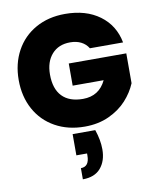

<svg xmlns="http://www.w3.org/2000/svg" viewBox="-108 -793 975 1203"><g transform="rotate(-10 380.0 -192.0)"><path d="M506 -473Q489 -501 459.5 -516Q430 -531 390 -531Q316 -531 273.5 -483Q231 -435 231 -354Q231 -263 276.5 -215.5Q322 -168 409 -168Q512 -168 556 -261H359V-402H725V-212Q702 -156 657.5 -107Q613 -58 545 -26.5Q477 5 390 5Q284 5 202.5 -40.5Q121 -86 76.5 -167.5Q32 -249 32 -354Q32 -458 76.5 -539.5Q121 -621 202 -666.5Q283 -712 389 -712Q522 -712 609 -648Q696 -584 717 -473ZM450 38Q473 105 473 164Q473 237 434.5 282.5Q396 328 320 328V257Q374 257 374 186V173H306V38Z"/></g></svg>

Font: DVN-Poppins ExtBd
Style: Regular
Weight: 800
Designer: Ninad Kale (Devanagari), Jonny Pinhorn (Latin)
Foundry: Indian Type Foundry
Version: 4.004